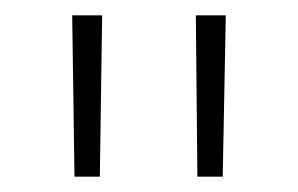

<svg xmlns="http://www.w3.org/2000/svg" viewBox="-20 -720 388 250"><path d="M74 -700H113L110 -490H77ZM235 -700H274L270 -490H237Z"/></svg>

Font: Cairo ExtraLight
Style: Regular
Weight: 250
Designer: Mohamed Gaber, the designers of Titillium
Foundry: Kief Type Foundry
Version: Version 2.009; ttfautohint (v1.5.33-1714) -l 8 -r 50 -G 200 